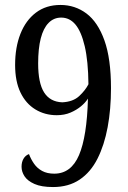

<svg xmlns="http://www.w3.org/2000/svg" viewBox="-20 -744 517 775"><path d="M194 11Q147 11 119 -1.5Q91 -14 79 -32.5Q67 -51 67 -71Q67 -90 75 -103.5Q83 -117 97 -122Q105 -101 117.5 -83Q130 -65 150 -54Q170 -43 199 -43Q267 -43 299 -118Q331 -193 335 -346Q325 -330 307 -315Q289 -300 264.5 -289.5Q240 -279 209 -279Q161 -279 122.5 -302.5Q84 -326 62.5 -371Q41 -416 41 -482Q41 -553 62.5 -607.5Q84 -662 125 -693Q166 -724 224 -724Q283 -724 329 -689.5Q375 -655 401.5 -581Q428 -507 428 -388Q428 -303 414.5 -230.5Q401 -158 373.5 -103.5Q346 -49 301.5 -19Q257 11 194 11ZM231 -331Q275 -333 300 -356.5Q325 -380 337 -404Q336 -498 322 -557.5Q308 -617 284.5 -645Q261 -673 227 -673Q197 -673 176 -651.5Q155 -630 144.5 -589Q134 -548 134 -488Q134 -409 158 -371Q182 -333 231 -331Z"/></svg>

Font: Noto Serif Condensed
Style: Regular
Weight: 400
Width: 3
Designer: Monotype Design Team
Foundry: Monotype Imaging Inc.
Version: Version 2.015